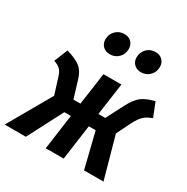

<svg xmlns="http://www.w3.org/2000/svg" viewBox="-190 -941 1067 1094"><g transform="rotate(30 343.0 -394.0)"><path d="M700 -454Q664 -441 645 -423Q626 -405 606 -366L560 -273L636 0H508L451 -231H406L374 0H256L288 -231H245L125 0H-14L148 -283L114 -391Q106 -418 92 -432Q78 -446 49 -456L85 -545Q148 -526 177 -502.5Q206 -479 220 -431L254 -319H300L330 -530H448L418 -319H463L522 -433Q549 -485 578 -508Q607 -531 664 -545ZM240 -708Q240 -742 263 -765Q286 -788 319 -788Q348 -788 365.5 -771Q383 -754 383 -726Q383 -691 360 -668.5Q337 -646 304 -646Q275 -646 257.5 -663.5Q240 -681 240 -708ZM445 -708Q445 -742 468 -765Q491 -788 524 -788Q553 -788 570.5 -770.5Q588 -753 588 -726Q588 -692 565 -669Q542 -646 509 -646Q480 -646 462.5 -663.5Q445 -681 445 -708Z"/></g></svg>

Font: Fira Sans Condensed SemiBold
Style: Italic
Weight: 600
Width: 3
Italic angle: -8°
Designer: bBox Type GmbH & Carrois Corporate GbR & Edenspiekermann AG
Foundry: bBox Type GmbH & Carrois Corporate GbR & Edenspiekermann AG
Version: Version 4.301